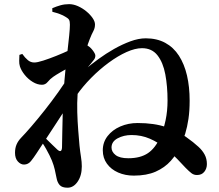

<svg xmlns="http://www.w3.org/2000/svg" viewBox="-20 -832 1040 913"><path d="M616.3 3.1Q575.4 3.1 541.9 -11.6Q508.4 -26.2 488.6 -53.5Q468.8 -80.7 468.8 -117.3Q468.8 -155.4 491.5 -184.8Q514.1 -214.1 552 -230.6Q589.9 -247 634.2 -247Q713.6 -247 770 -227.5Q826.5 -208 863.9 -181.4Q901.4 -154.8 923.9 -133.7Q942.4 -116.9 953.1 -97Q963.8 -77 963.8 -51.6Q963.8 -30.4 951.5 -15.1Q939.2 0.2 917.3 0.2Q902 0.5 890.6 -8.3Q879.2 -17 862.2 -34.3Q847.2 -50.2 822.8 -76Q798.4 -101.7 765.7 -128.2Q733.1 -154.6 692.8 -172.3Q652.5 -189.9 605.6 -189.9Q568.4 -189.9 539.4 -174.3Q510.3 -158.7 510.3 -130.4Q510.3 -109.8 529.8 -94.6Q549.3 -79.5 590.1 -79.5Q647.7 -79.5 683.6 -103.8Q719.5 -128.2 742.9 -181.8Q757.9 -216.1 767.3 -259.8Q776.7 -303.5 776.7 -353.9Q776.7 -421.7 766.1 -478.4Q755.5 -535 728.8 -569Q702.2 -602.9 655.2 -602.9Q622.8 -602.9 581.6 -584.5Q540.5 -566 497 -534Q453.5 -502.1 413.3 -461.4Q373.1 -420.7 343 -377.2L347.4 -467.8Q360.9 -481.8 387.5 -504.1Q414.2 -526.4 448.8 -551.7Q483.4 -577 522.2 -599.1Q561.1 -621.1 600.1 -635.5Q639.2 -649.8 672.9 -649.8Q726.1 -649.8 765.7 -628.3Q805.3 -606.8 830.9 -567.1Q856.5 -527.3 869.2 -473Q881.8 -418.8 881.8 -353.5Q881.8 -304.7 876.1 -266.4Q870.4 -228.1 860.9 -196.9Q851.3 -165.8 838.6 -138.3Q820.9 -99.4 792.1 -67.1Q763.2 -34.8 720.3 -15.8Q677.4 3.1 616.3 3.1ZM95.5 -49.5Q79.2 -48.8 65.3 -63.7Q51.4 -78.6 51.4 -105.4Q51.4 -127.4 58.6 -144.5Q65.7 -161.6 80.9 -177.4Q100.3 -197.3 129.7 -231.5Q159.1 -265.7 192.3 -307.6Q225.5 -349.5 257.7 -394.8Q289.9 -440.2 316.1 -482.7L322 -361.2Q302.3 -330.2 281.3 -297.9Q260.2 -265.5 238.9 -232.8Q217.6 -200.1 196.1 -167.5Q174.7 -135 153.4 -102.4Q139.9 -81.7 127.2 -66Q114.5 -50.2 95.5 -49.5ZM301.2 60.6Q275 60.6 263.7 47.9Q252.5 35.2 248.8 14.1Q244.8 -6.6 240.3 -26.2Q235.8 -45.9 226.9 -68.2Q222.2 -79.9 215.1 -94.1Q208 -108.3 199.2 -124Q190.4 -139.6 180.3 -154.5Q170.3 -169.4 159.8 -182.7L170.2 -203.3Q179.9 -191.7 196.3 -175.1Q212.6 -158.5 228.6 -143.6Q244.7 -128.7 252.2 -121Q273.4 -101.9 274.9 -131.1Q275.6 -158.5 276.2 -203.1Q276.7 -247.7 278.4 -300.6Q280.1 -353.5 283.4 -403.6Q285.9 -447.9 290.8 -495.4Q295.7 -542.8 300.6 -585.9Q305.6 -629 309 -663Q312.4 -696.9 312.4 -714.3Q312.4 -730.6 308.5 -737.7Q304.6 -744.8 290.8 -752.4Q280.4 -759.1 265.2 -764.8Q250 -770.6 228.9 -776L228.6 -792.9Q248.4 -801.5 267.8 -806.9Q287.3 -812.3 308.6 -812.3Q329.2 -812.3 350.8 -802.7Q372.5 -793 390.7 -777.9Q408.9 -762.8 420.3 -746.3Q431.7 -729.8 431.7 -715.7Q431.7 -698.5 423.9 -684.1Q416 -669.7 406.6 -645.7Q398.5 -626.4 389.3 -593.5Q380.2 -560.5 371.7 -522.1Q363.2 -483.7 357.2 -447.1Q351.2 -410.5 349 -384.1Q346.2 -343.6 347.4 -298.6Q348.7 -253.5 352 -212.4Q355.2 -171.4 358 -140.2Q361.2 -109.9 365.1 -85.8Q369 -61.8 369 -40.9Q369 3.1 349.2 31.8Q329.5 60.6 301.2 60.6ZM179.7 -428.9Q157.8 -428.9 135.8 -442.3Q113.9 -455.6 97.5 -476Q81.1 -496.3 74.7 -516.2Q70.9 -528.6 71.3 -542.7Q71.6 -556.8 72.3 -571L86 -575.5Q98.9 -557.3 112.4 -546.1Q125.8 -534.8 143.2 -534.8Q157.3 -534.8 185.8 -543.9Q214.3 -553.1 247.4 -566.3Q280.6 -579.6 309.3 -593.1Q338.1 -606.5 353.1 -614.2Q365 -620.6 373.9 -621Q382.8 -621.4 390.3 -618.2Q406.7 -611.2 420.1 -593.8Q433.4 -576.5 433.4 -567.5Q433.4 -557.3 427.5 -549.1Q421.6 -540.8 411.2 -528.4Q391.7 -506.4 373.5 -481.4Q355.4 -456.5 337.5 -430.7L340.8 -491.4Q345.1 -499.4 350.4 -513.5Q355.8 -527.6 357.6 -536.3Q339 -528.5 314.5 -514.9Q290 -501.3 267.7 -488.4Q245.4 -475.5 233 -466.7Q217.7 -456 206.8 -442.4Q195.8 -428.9 179.7 -428.9Z"/></svg>

Font: Noto Serif SC ExtraLight
Style: Regular
Weight: 200
Designer: Ryoko NISHIZUKA 西塚涼子 (kana & ideographs); Frank Grießhammer (Latin, Greek & Cyrillic); Wenlong ZHANG 张文龙 (bopomofo); San
Foundry: Adobe
Version: Version 2.002-H1;hotconv 1.1.0;makeotfexe 2.6.0